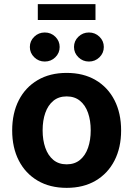

<svg xmlns="http://www.w3.org/2000/svg" viewBox="-20 -910 653 941"><path d="M306.7 10.7Q224.6 10.7 164.6 -24.6Q104.6 -59.9 72.1 -123.3Q39.7 -186.6 39.7 -270.6Q39.7 -355.2 72.1 -418.7Q104.6 -482.2 164.6 -517.4Q224.6 -552.7 306.7 -552.7Q389.1 -552.7 448.9 -517.4Q508.7 -482.2 541.2 -418.7Q573.6 -355.2 573.6 -270.6Q573.6 -186.6 541.2 -123.3Q508.7 -59.9 448.9 -24.6Q389.1 10.7 306.7 10.7ZM306.7 -104.6Q345.8 -104.6 372.1 -126.3Q398.4 -148.1 411.5 -185.8Q424.6 -223.5 424.6 -271.1Q424.6 -319.2 411.5 -356.8Q398.4 -394.3 372.1 -415.9Q345.8 -437.5 306.7 -437.5Q267.6 -437.5 241.4 -415.9Q215.2 -394.3 202.1 -356.9Q188.9 -319.5 188.9 -271.1Q188.9 -223.5 202.1 -185.8Q215.2 -148.1 241.4 -126.3Q267.6 -104.6 306.7 -104.6ZM415.9 -608.4Q385.6 -608.4 364.2 -629.4Q342.7 -650.3 342.7 -679.7Q342.7 -709.2 364.2 -730Q385.6 -750.8 415.9 -750.8Q446.1 -750.8 467.5 -730Q488.8 -709.2 488.8 -679.7Q488.8 -650.2 467.5 -629.3Q446.1 -608.4 415.9 -608.4ZM199.5 -608.4Q169.2 -608.4 147.8 -629.4Q126.3 -650.3 126.3 -679.7Q126.3 -709.2 147.8 -730Q169.2 -750.8 199.5 -750.8Q229.8 -750.8 251.1 -730Q272.4 -709.2 272.4 -679.7Q272.4 -650.2 251.1 -629.3Q229.8 -608.4 199.5 -608.4ZM448 -889.9V-812.1H165.3V-889.9Z"/></svg>

Font: Adwaita Sans
Style: Regular
Weight: 400
Designer: Rasmus Andersson
Foundry: rsms
Version: Version 4.001;git-9221beed3